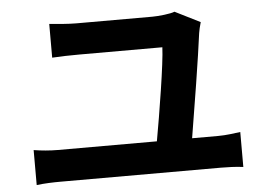

<svg xmlns="http://www.w3.org/2000/svg" viewBox="-48 -732 1051 760"><g transform="rotate(-5 478.0 -352.0)"><path d="M68 -173V-34C100 -38 134 -39 163 -39H800C822 -39 862 -38 889 -34V-173C864 -170 834 -165 800 -165H697C715 -272 750 -490 761 -577C762 -585 767 -607 771 -620L671 -670C655 -663 607 -658 582 -658H280C248 -658 204 -662 173 -665V-531C207 -533 243 -534 281 -534H611C609 -472 576 -270 557 -165H163C133 -165 98 -168 68 -173Z"/></g></svg>

Font: Kinto Sans
Style: Bold
Weight: 700
Designer: Authors: Ryoko NISHIZUKA  (kana & ideographs); Paul D. Hunt (Latin, Greek & Cyrillic); Wenlong ZHANG  (bopomofo); Sandol
Foundry: Adobe Systems Incorporated, ookami Inc.
Version: Version 0.001